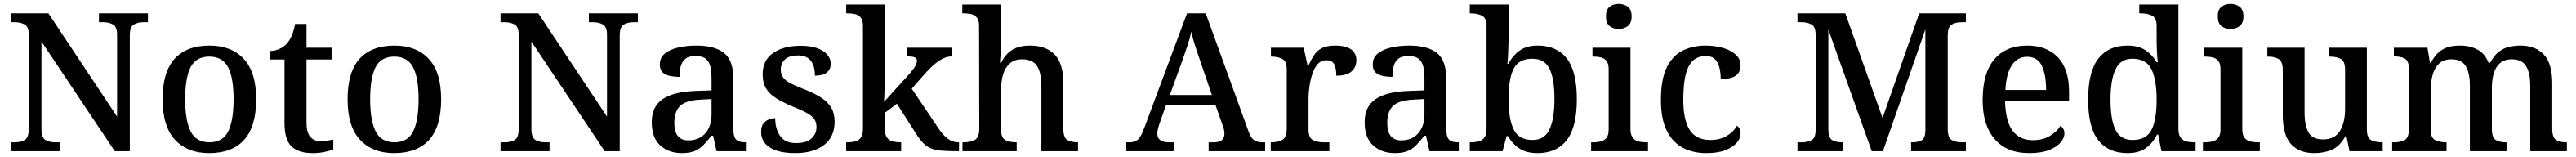

<svg xmlns="http://www.w3.org/2000/svg" viewBox="-20 -783 13356 813"><path d="M35 0V-46H57Q87 -46 108 -58Q129 -70 129 -115V-603Q129 -645 107.5 -656.5Q86 -668 57 -668H35V-714H231L587 -179V-603Q587 -645 565.5 -656.5Q544 -668 515 -668H493V-714H747V-668H724Q695 -668 674 -656Q653 -644 653 -599V0H575L195 -568V-115Q195 -70 216 -58Q237 -46 266 -46H289V0Z M1064 10Q952 10 887.5 -59Q823 -128 823 -269Q823 -410 885 -478.5Q947 -547 1067 -547Q1179 -547 1243.5 -478.5Q1308 -410 1308 -269Q1308 -128 1246 -59Q1184 10 1064 10ZM1066 -46Q1135 -46 1163 -102.5Q1191 -159 1191 -269Q1191 -380 1162.5 -435Q1134 -490 1065 -490Q996 -490 968 -435Q940 -380 940 -269Q940 -159 968.5 -102.5Q997 -46 1066 -46Z M1601 10Q1528 10 1491.5 -24.5Q1455 -59 1455 -146V-475H1380V-519Q1402 -519 1425.5 -528.5Q1449 -538 1464 -554Q1481 -572 1492 -597.5Q1503 -623 1510 -659H1569V-536H1699V-475H1569V-147Q1569 -98 1588 -75Q1607 -52 1641 -52Q1660 -52 1676 -54.5Q1692 -57 1708 -60V-9Q1694 -3 1664.5 3.5Q1635 10 1601 10Z M2023 10Q1911 10 1846.5 -59Q1782 -128 1782 -269Q1782 -410 1844 -478.5Q1906 -547 2026 -547Q2138 -547 2202.5 -478.5Q2267 -410 2267 -269Q2267 -128 2205 -59Q2143 10 2023 10ZM2025 -46Q2094 -46 2122 -102.5Q2150 -159 2150 -269Q2150 -380 2121.5 -435Q2093 -490 2024 -490Q1955 -490 1927 -435Q1899 -380 1899 -269Q1899 -159 1927.5 -102.5Q1956 -46 2025 -46Z M2575 0V-46H2597Q2627 -46 2648 -58Q2669 -70 2669 -115V-603Q2669 -645 2647.5 -656.5Q2626 -668 2597 -668H2575V-714H2771L3127 -179V-603Q3127 -645 3105.5 -656.5Q3084 -668 3055 -668H3033V-714H3287V-668H3264Q3235 -668 3214 -656Q3193 -644 3193 -599V0H3115L2735 -568V-115Q2735 -70 2756 -58Q2777 -46 2806 -46H2829V0Z M3515 10Q3448 10 3403.5 -29.5Q3359 -69 3359 -151Q3359 -231 3415.5 -269.5Q3472 -308 3586 -312L3669 -315V-373Q3669 -409 3663.5 -435.5Q3658 -462 3640.5 -477.5Q3623 -493 3586 -493Q3552 -493 3534 -479Q3516 -465 3509.5 -440.5Q3503 -416 3503 -385Q3453 -385 3427 -399.5Q3401 -414 3401 -449Q3401 -485 3427 -506Q3453 -527 3496 -537Q3539 -547 3590 -547Q3686 -547 3734 -508.5Q3782 -470 3782 -375V-117Q3782 -76 3795.5 -61Q3809 -46 3843 -46H3847V0H3695L3677 -80H3669Q3647 -53 3627.5 -32.5Q3608 -12 3582 -1Q3556 10 3515 10ZM3549 -56Q3604 -56 3636.5 -92.5Q3669 -129 3669 -191V-270L3611 -267Q3534 -263 3505 -233.5Q3476 -204 3476 -146Q3476 -56 3549 -56Z M4103 10Q4017 10 3971.5 -19Q3926 -48 3926 -100Q3926 -129 3938.5 -144Q3951 -159 3968 -165Q3985 -171 3999 -171Q3999 -116 4024.5 -79Q4050 -42 4107 -42Q4160 -42 4186.5 -65.5Q4213 -89 4213 -125Q4213 -149 4202.5 -165Q4192 -181 4165.5 -196.5Q4139 -212 4090 -231Q4038 -253 4003.5 -274.5Q3969 -296 3951.5 -325.5Q3934 -355 3934 -399Q3934 -471 3988 -508.5Q4042 -546 4131 -546Q4184 -546 4218.5 -533Q4253 -520 4270 -499Q4287 -478 4287 -454Q4287 -424 4266.5 -407.5Q4246 -391 4205 -391Q4205 -441 4183.5 -468.5Q4162 -496 4118 -496Q4073 -496 4050.5 -476Q4028 -456 4028 -422Q4028 -399 4040 -382Q4052 -365 4080.5 -350.5Q4109 -336 4156 -318Q4206 -298 4239.5 -276Q4273 -254 4290 -224.5Q4307 -195 4307 -153Q4307 -74 4252 -32Q4197 10 4103 10Z M4367 0V-46H4376Q4396 -46 4414 -50.5Q4432 -55 4443 -70Q4454 -85 4454 -115V-649Q4454 -678 4442.5 -692Q4431 -706 4413 -710Q4395 -714 4376 -714H4367V-760H4568V-374Q4568 -361 4567 -341Q4566 -321 4565.5 -301.5Q4565 -282 4564 -268.5Q4563 -255 4563 -255L4689 -394Q4716 -424 4725 -440.5Q4734 -457 4734 -469Q4734 -482 4721.5 -486.5Q4709 -491 4684 -491V-536H4916V-491Q4882 -491 4848 -468Q4814 -445 4775 -401L4707 -324L4840 -126Q4866 -86 4892 -66Q4918 -46 4949 -46H4952V0H4938Q4891 0 4859 -3Q4827 -6 4805.5 -15Q4784 -24 4765.5 -43Q4747 -62 4727 -94L4630 -246L4568 -199V-112Q4568 -83 4579.5 -69Q4591 -55 4609 -50.5Q4627 -46 4646 -46H4652V0Z M4970 0V-46H4976Q5010 -46 5033.5 -58Q5057 -70 5057 -117L5056 -649Q5056 -678 5044.5 -692Q5033 -706 5015 -710Q4997 -714 4978 -714H4969V-760H5170V-558Q5170 -538 5168.5 -515Q5167 -492 5165.5 -475.5Q5164 -459 5164 -459H5171Q5187 -492 5209.5 -511.5Q5232 -531 5259.5 -539Q5287 -547 5320 -547Q5403 -547 5448 -500.5Q5493 -454 5493 -352V-117Q5493 -71 5512.5 -58.5Q5532 -46 5566 -46H5569V0H5379V-340Q5379 -405 5357 -440.5Q5335 -476 5279 -476Q5241 -476 5216.5 -455.5Q5192 -435 5181 -399Q5170 -363 5170 -316V-112Q5170 -69 5192.5 -57.5Q5215 -46 5248 -46H5251V0Z M5819 0V-46H5836Q5864 -46 5880 -60.5Q5896 -75 5913 -122L6134 -714H6231L6452 -105Q6464 -70 6480.5 -58Q6497 -46 6524 -46H6539V0H6246V-46H6274Q6299 -46 6313.5 -56.5Q6328 -67 6328 -91Q6328 -100 6326 -110Q6324 -120 6320 -130L6282 -238H6025L5990 -139Q5986 -127 5983 -114Q5980 -101 5980 -91Q5980 -68 5996 -57Q6012 -46 6039 -46H6069V0ZM6045 -291H6263L6204 -463Q6190 -503 6177 -543Q6164 -583 6156 -619Q6149 -584 6137 -548.5Q6125 -513 6110 -470Z M6568 0V-46H6571Q6605 -46 6628 -58.5Q6651 -71 6651 -118V-422Q6651 -466 6628 -478Q6605 -490 6572 -490H6569V-536H6739L6759 -444H6764Q6777 -474 6792.5 -497.5Q6808 -521 6833.5 -534Q6859 -547 6902 -547Q6958 -547 6985 -527Q7012 -507 7012 -471Q7012 -435 6986.5 -413Q6961 -391 6908 -391Q6908 -432 6896.5 -451.5Q6885 -471 6856 -471Q6829 -471 6811 -450.5Q6793 -430 6783 -398.5Q6773 -367 6768.5 -333.5Q6764 -300 6764 -275V-113Q6764 -69 6787 -57.5Q6810 -46 6842 -46H6872V0Z M7211 10Q7144 10 7099.5 -29.5Q7055 -69 7055 -151Q7055 -231 7111.5 -269.5Q7168 -308 7282 -312L7365 -315V-373Q7365 -409 7359.5 -435.5Q7354 -462 7336.5 -477.5Q7319 -493 7282 -493Q7248 -493 7230 -479Q7212 -465 7205.5 -440.5Q7199 -416 7199 -385Q7149 -385 7123 -399.5Q7097 -414 7097 -449Q7097 -485 7123 -506Q7149 -527 7192 -537Q7235 -547 7286 -547Q7382 -547 7430 -508.5Q7478 -470 7478 -375V-117Q7478 -76 7491.5 -61Q7505 -46 7539 -46H7543V0H7391L7373 -80H7365Q7343 -53 7323.5 -32.5Q7304 -12 7278 -1Q7252 10 7211 10ZM7245 -56Q7300 -56 7332.5 -92.5Q7365 -129 7365 -191V-270L7307 -267Q7230 -263 7201 -233.5Q7172 -204 7172 -146Q7172 -56 7245 -56Z M7951 10Q7893 10 7856.5 -14.5Q7820 -39 7798 -78H7791L7770 0H7600V-46H7607Q7629 -46 7647 -51Q7665 -56 7676 -71Q7687 -86 7687 -117V-647Q7687 -690 7663 -702Q7639 -714 7606 -714H7600V-760H7801V-580Q7801 -564 7800 -539Q7799 -514 7798 -490Q7797 -466 7795 -453H7800Q7823 -496 7859 -521.5Q7895 -547 7952 -547Q8051 -547 8103 -480.5Q8155 -414 8155 -269Q8155 -124 8102.5 -57Q8050 10 7951 10ZM7926 -58Q7987 -58 8013 -112.5Q8039 -167 8039 -270Q8039 -376 8013 -427.5Q7987 -479 7925 -479Q7854 -479 7827.5 -427.5Q7801 -376 7801 -269Q7801 -167 7827.5 -112.5Q7854 -58 7926 -58Z M8229 0V-46H8242Q8261 -46 8279 -50.5Q8297 -55 8308.5 -69Q8320 -83 8320 -112V-425Q8320 -454 8308.5 -468Q8297 -482 8279 -486Q8261 -490 8242 -490H8236V-536H8433V-115Q8433 -85 8444.5 -70Q8456 -55 8474 -50.5Q8492 -46 8512 -46H8524V0ZM8372 -633Q8344 -633 8325 -648Q8306 -663 8306 -698Q8306 -734 8325.5 -748.5Q8345 -763 8372 -763Q8399 -763 8419 -748.5Q8439 -734 8439 -698Q8439 -663 8419 -648Q8399 -633 8372 -633Z M8826 10Q8758 10 8705 -17.5Q8652 -45 8621.5 -105.5Q8591 -166 8591 -265Q8591 -373 8621.5 -434.5Q8652 -496 8704.5 -521.5Q8757 -547 8822 -547Q8871 -547 8912.5 -535Q8954 -523 8979 -500Q9004 -477 9004 -444Q9004 -422 8993.5 -406Q8983 -390 8961 -382Q8939 -374 8901 -374Q8901 -407 8894 -434Q8887 -461 8870.5 -477Q8854 -493 8823 -493Q8788 -493 8762 -473.5Q8736 -454 8721.5 -404.5Q8707 -355 8707 -266Q8707 -162 8740 -110Q8773 -58 8848 -58Q8896 -58 8932 -79Q8968 -100 8985 -132Q8994 -126 8999 -115.5Q9004 -105 9004 -91Q9004 -67 8984.5 -44Q8965 -21 8926 -5.5Q8887 10 8826 10Z M9299 0V-46H9321Q9350 -46 9371.5 -57Q9393 -68 9393 -110V-603Q9393 -645 9371.5 -656.5Q9350 -668 9321 -668H9299V-714H9547L9740 -172L9930 -714H10172V-668H10149Q10119 -668 10098.5 -656Q10078 -644 10078 -599V-115Q10078 -70 10098.5 -58Q10119 -46 10149 -46H10172V0H9888V-46H9893Q9925 -46 9943 -56.5Q9961 -67 9962 -106V-631L9742 0H9684L9459 -630V-115Q9459 -70 9478 -58Q9497 -46 9531 -46H9535V0Z M10500 10Q10385 10 10322 -62Q10259 -134 10259 -264Q10259 -405 10319.5 -476Q10380 -547 10490 -547Q10591 -547 10649 -486.5Q10707 -426 10707 -307V-260H10375Q10378 -154 10414.5 -105.5Q10451 -57 10519 -57Q10571 -57 10607.5 -79Q10644 -101 10662 -131Q10671 -126 10677 -116Q10683 -106 10683 -92Q10683 -69 10663.5 -45.5Q10644 -22 10603.5 -6Q10563 10 10500 10ZM10588 -317Q10588 -396 10566 -442.5Q10544 -489 10489 -489Q10439 -489 10410 -445Q10381 -401 10377 -317Z M11010 10Q10911 10 10858.5 -56.5Q10806 -123 10806 -267Q10806 -412 10858.5 -479.5Q10911 -547 11009 -547Q11067 -547 11103 -523Q11139 -499 11161 -461H11167Q11164 -487 11162.5 -519Q11161 -551 11161 -575V-648Q11161 -691 11136.5 -702.5Q11112 -714 11079 -714H11071V-760H11274V-114Q11274 -85 11285.5 -70Q11297 -55 11315.5 -50.5Q11334 -46 11356 -46H11363V0H11186L11169 -86H11163Q11141 -42 11105 -16Q11069 10 11010 10ZM11036 -58Q11107 -58 11134 -109.5Q11161 -161 11161 -268Q11161 -370 11134 -424.5Q11107 -479 11035 -479Q10974 -479 10948 -424.5Q10922 -370 10922 -267Q10922 -162 10948 -110Q10974 -58 11036 -58Z M11401 0V-46H11414Q11433 -46 11451 -50.5Q11469 -55 11480.5 -69Q11492 -83 11492 -112V-425Q11492 -454 11480.5 -468Q11469 -482 11451 -486Q11433 -490 11414 -490H11408V-536H11605V-115Q11605 -85 11616.5 -70Q11628 -55 11646 -50.5Q11664 -46 11684 -46H11696V0ZM11544 -633Q11516 -633 11497 -648Q11478 -663 11478 -698Q11478 -734 11497.5 -748.5Q11517 -763 11544 -763Q11571 -763 11591 -748.5Q11611 -734 11611 -698Q11611 -663 11591 -648Q11571 -633 11544 -633Z M11979 10Q11900 10 11857.5 -37Q11815 -84 11815 -187V-421Q11815 -465 11793.5 -477.5Q11772 -490 11738 -490H11735V-536H11928V-199Q11928 -135 11948 -98Q11968 -61 12024 -61Q12084 -61 12111 -104.5Q12138 -148 12138 -220V-421Q12138 -467 12115 -478.5Q12092 -490 12059 -490H12056V-536H12251V-111Q12251 -68 12274 -57Q12297 -46 12328 -46H12333V0H12161L12145 -78H12140Q12109 -23 12068 -6.5Q12027 10 11979 10Z M12382 0V-46H12392Q12426 -46 12447.5 -58Q12469 -70 12469 -117V-424Q12469 -468 12448 -479.5Q12427 -491 12394 -491H12391V-536H12565L12578 -458H12583Q12603 -496 12626.5 -515Q12650 -534 12677 -540.5Q12704 -547 12735 -547Q12785 -547 12824 -526.5Q12863 -506 12882 -458H12890Q12910 -496 12935 -515Q12960 -534 12988.5 -540.5Q13017 -547 13048 -547Q13125 -547 13168.5 -500.5Q13212 -454 13212 -352V-117Q13212 -71 13231.5 -58.5Q13251 -46 13285 -46H13288V0H13098V-340Q13098 -405 13076.5 -440.5Q13055 -476 13002 -476Q12964 -476 12941 -456Q12918 -436 12908.5 -402.5Q12899 -369 12899 -329V-117Q12899 -71 12918.5 -58.5Q12938 -46 12972 -46H12975V0H12785V-340Q12785 -405 12763.5 -440.5Q12742 -476 12689 -476Q12649 -476 12625.5 -454Q12602 -432 12592 -395.5Q12582 -359 12582 -316V-112Q12582 -69 12605 -57.5Q12628 -46 12661 -46H12664V0Z"/></svg>

Font: Noto Naskh Arabic Medium
Style: Regular
Weight: 500
Designer: Monotype Design Team, David Williams, Mohamad Dakak and Nizar Qandah
Foundry: Monotype Imaging Inc.
Version: Version 2.016